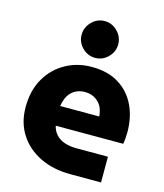

<svg xmlns="http://www.w3.org/2000/svg" viewBox="-112 -839 788 923"><g transform="rotate(15 281.5 -377.0)"><path d="M326 0Q239 0 173 -32.5Q107 -65 70.5 -122.5Q34 -180 34 -256Q34 -340 69 -400Q104 -460 162.5 -492.5Q221 -525 292 -525Q373 -525 427.5 -491Q482 -457 510 -398.5Q538 -340 538 -265Q538 -252 536.5 -234.5Q535 -217 533 -207H197Q203 -181 220 -163Q237 -145 263 -136.5Q289 -128 321 -128H478V0ZM193 -304H388Q386 -320 382 -335Q378 -350 369.5 -361.5Q361 -373 350 -381.5Q339 -390 324.5 -395Q310 -400 292 -400Q269 -400 251 -392Q233 -384 221 -370.5Q209 -357 202.5 -339.5Q196 -322 193 -304ZM295 -571Q258 -571 231 -598Q204 -625 204 -662Q204 -699 231 -726.5Q258 -754 295 -754Q332 -754 359 -726.5Q386 -699 386 -662Q386 -625 359 -598Q332 -571 295 -571Z"/></g></svg>

Font: MuseoModerno Thin
Style: Bold
Weight: 700
Version: Version 1.003